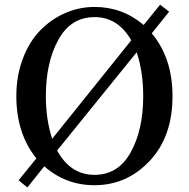

<svg xmlns="http://www.w3.org/2000/svg" viewBox="-20 -785 818 832"><path d="M572.3 -558.6 227.5 -132.8Q285.2 -27.3 389.6 -27.3Q492.2 -27.3 546.4 -125Q600.6 -222.7 600.6 -368.2Q600.6 -473.6 572.3 -558.6ZM206.1 -183.6 548.8 -610.4Q491.2 -710.9 389.6 -710.9Q287.1 -710.9 232.9 -612.8Q178.7 -514.6 178.7 -368.2Q178.7 -267.6 206.1 -183.6ZM712.9 -734.4 637.7 -640.6Q727.5 -533.2 727.5 -368.2Q727.5 -192.4 628.4 -87.4Q529.3 17.6 389.6 17.6Q264.6 17.6 171.9 -64.5L98.6 27.3L60.5 -3.9L137.7 -98.6Q50.8 -206.1 50.8 -368.2Q50.8 -457 79.1 -531.2Q107.4 -605.5 154.8 -653.8Q202.1 -702.1 262.7 -728.5Q323.2 -754.9 389.6 -754.9Q510.7 -754.9 602.5 -676.8L673.8 -764.6Z"/></svg>

Font: GenYoMin TW TTF SemiBold
Style: Regular
Weight: 600
Version: Version 1.300